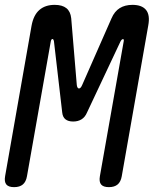

<svg xmlns="http://www.w3.org/2000/svg" viewBox="-35 -760 655 790"><path d="M466 -35Q462 -12 449 -1Q436 10 413 10Q390 10 381 -1Q372 -12 376 -35L474 -590Q476 -599 471 -599Q466 -599 461 -590L323 -297Q315 -278 300.5 -269Q286 -260 266 -260Q246 -260 234.5 -269Q223 -278 221 -297L187 -590Q185 -600 180.5 -599.5Q176 -599 174 -590L76 -35Q72 -12 59 -1Q46 10 23 10Q0 10 -9 -1Q-18 -12 -14 -35L95 -655Q103 -698 127 -719Q151 -740 190 -740Q221 -740 238 -726.5Q255 -713 258 -685L281 -410Q283 -396 290 -396Q297 -396 303 -410L424 -685Q436 -713 457.5 -726.5Q479 -740 510 -740Q549 -740 566 -719Q583 -698 575 -655Z"/></svg>

Font: Maple Mono
Style: Italic
Weight: 400
Italic angle: -10°
Monospace: yes
Designer: subframe7536
Version: Version 7.300